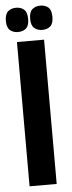

<svg xmlns="http://www.w3.org/2000/svg" viewBox="-72 -845 327 875"><g transform="rotate(-5 91.5 -408.0)"><path d="M27 0V-660H151V0ZM147 -705Q125 -705 110.5 -717.5Q96 -730 96 -760Q96 -791 110.5 -803.5Q125 -816 147 -816Q170 -816 184 -803.5Q198 -791 198 -760Q198 -730 184 -717.5Q170 -705 147 -705ZM36 -705Q14 -705 -0.5 -717.5Q-15 -730 -15 -760Q-15 -791 -0.5 -803.5Q14 -816 36 -816Q59 -816 73 -803.5Q87 -791 87 -760Q87 -730 73 -717.5Q59 -705 36 -705Z"/></g></svg>

Font: Bricolage Grotesque 96pt Condensed SemiBold
Style: Regular
Weight: 600
Width: 3
Designer: Mathieu Triay
Foundry: Atelier Triay
Version: Version 1.001; ttfautohint (v1.8.4.7-5d5b);gftools[0.9.33.de